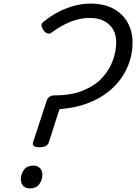

<svg xmlns="http://www.w3.org/2000/svg" viewBox="-20 -1035 758 1069"><path d="M199 -215Q178 -215 169 -222Q160 -229 164 -243L241 -477Q245 -489 256 -496.5Q267 -504 284 -504Q378 -504 444 -531.5Q510 -559 550 -603Q590 -647 608.5 -699Q627 -751 627 -800Q627 -841 609.5 -871Q592 -901 559.5 -918Q527 -935 480 -935Q439 -935 401 -923.5Q363 -912 328.5 -893Q294 -874 265 -852Q255 -845 242.5 -849.5Q230 -854 221 -868Q211 -884 211 -894.5Q211 -905 223 -914Q267 -950 312 -972Q357 -994 400 -1004.5Q443 -1015 482 -1015Q560 -1015 612.5 -986Q665 -957 691.5 -908Q718 -859 718 -800Q718 -730 691.5 -666Q665 -602 613.5 -551Q562 -500 486.5 -467.5Q411 -435 311 -427L252 -243Q248 -229 234.5 -222Q221 -215 199 -215ZM144 14Q124 14 110 0.5Q96 -13 96 -38Q96 -65 113 -89Q130 -113 167 -113Q187 -113 201.5 -100Q216 -87 216 -61Q216 -34 199 -10Q182 14 144 14Z"/></svg>

Font: Playwrite RO
Style: Regular
Weight: 400
Designer: Veronika Burian, José Scaglione
Foundry: TypeTogether
Version: Version 1.002